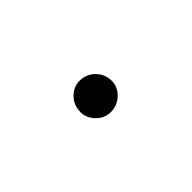

<svg xmlns="http://www.w3.org/2000/svg" viewBox="-16 -426 260 260"><g transform="rotate(-45 113.5 -296.0)"><path d="M83.5 -295Q83.5 -308 92.2 -317Q101 -326 112.5 -326Q125.5 -326 134.5 -317Q143.5 -308 143.5 -295Q143.5 -283.5 134.5 -274.8Q125.5 -266 112.5 -266Q101 -266 92.2 -274.8Q83.5 -283.5 83.5 -295Z"/></g></svg>

Font: Lato 2
Style: Regular
Weight: 100
Designer: Lukasz Dziedzic with Adam Twardoch and Botio Nikoltchev
Foundry: tyPoland Lukasz Dziedzic
Version: Version 2.015; 2015-08-06; http://www.latofonts.com/